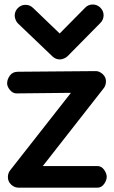

<svg xmlns="http://www.w3.org/2000/svg" viewBox="-20 -846 514 867"><path d="M415.5 -524.9Q431.2 -523.4 444.8 -510.3Q458.5 -497.1 458.5 -479Q458.5 -458.5 445.8 -444.3L173.3 -96.2H419.9Q438 -96.2 450 -79.6Q461.9 -63 461.9 -47.4Q461.9 -31.7 450 -15.1Q438 1.5 419.9 1.5H64.5Q44.9 1.5 30.3 -12.5Q15.6 -26.4 15.6 -46.4Q15.6 -65.9 28.3 -80.1L300.3 -426.8L62 -424.3H53.7Q37.6 -424.3 24.9 -439.7Q12.2 -455.1 12.2 -469.2Q12.2 -487.8 24.7 -504.9Q37.1 -522 61 -522L409.2 -524.9ZM285.2 -592.3Q279.3 -586.4 269.3 -582Q259.3 -577.6 250.5 -577.6Q231.4 -577.6 216.8 -591.3L62 -739.3Q55.2 -745.1 50.8 -755.9Q46.4 -766.6 46.4 -775.4Q46.4 -795.4 60.8 -809.8Q75.2 -824.2 95.2 -824.2Q115.2 -824.2 129.4 -810.1L249.5 -694.8L363.8 -810.5Q377.9 -825.7 398.9 -825.7Q418.9 -825.7 433.3 -811.3Q447.8 -796.9 447.8 -776.9Q447.8 -756.8 433.1 -742.2Z"/></svg>

Font: Manjari
Style: Bold
Weight: 700
Designer: Santhosh Thottingal <santhosh.thottingal@gmail.com>
Version: Version 2.000